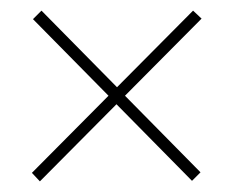

<svg xmlns="http://www.w3.org/2000/svg" viewBox="-20 -534 439 361"><path d="M343 -514 359 -499 215 -354 357 -210 341 -194 199 -338 55 -193 40 -209 184 -354 42 -498 58 -514 200 -370Z"/></svg>

Font: Noto Sans Lao UI ExtCond Thin
Style: Regular
Weight: 100
Width: 2
Designer: Monotype Design Team
Foundry: Monotype Imaging Inc.
Version: Version 2.000; ttfautohint (v1.8.4.7-5d5b)